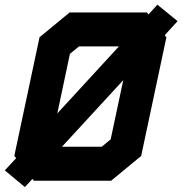

<svg xmlns="http://www.w3.org/2000/svg" viewBox="-32 -752 759 799"><path d="M71.5 26.5 -12 -43 35.5 -94 27.5 -103 132.5 -597 257.5 -700H579.5L586 -692L623 -732.5L707 -664L653.5 -605.5L660.5 -597L555.5 -103L430.5 0H108.5L103 -7.5ZM226 -141.5H391.5L428.5 -172L481 -418.5ZM153 -65 119 -105 572.5 -598.5 592.5 -572 499 -132 415 -65ZM60 -41 119 -105 153 -65H415L499 -132L592.5 -572L572.5 -598.5L628 -660L572.5 -598.5L537 -641H275L190.5 -572L97 -132L119 -105L60 -41ZM119 -105 97 -132 190.5 -572 275 -641H537L572.5 -598.5ZM206.5 -280 463 -559H297L259 -528Z"/></svg>

Font: Tourney Thin Black
Style: Italic
Weight: 900
Italic angle: -12°
Version: Version 1.015